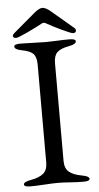

<svg xmlns="http://www.w3.org/2000/svg" viewBox="-56 -843 453 883"><g transform="rotate(-5 170.0 -401.5)"><path d="M43 -681Q28 -681 28 -691Q28 -697 35 -703L133 -786Q158 -808 174 -808Q190 -808 215 -786L313 -703Q319 -698 319 -691Q319 -680 305 -680Q296 -680 252 -701Q208 -722 184 -736Q174 -742 164 -736Q141 -723 96.5 -702Q52 -681 43 -681ZM130 -550Q130 -585 115.5 -600Q101 -615 63 -622Q30 -628 30 -642Q30 -653 59 -653Q87 -653 120.5 -651.5Q154 -650 176 -650Q196 -650 226.5 -651.5Q257 -653 285 -653Q314 -653 314 -642Q314 -628 281 -622Q242 -615 226 -599.5Q210 -584 210 -550V-98Q210 -64 229.5 -47.5Q249 -31 289 -24Q322 -18 322 -6Q322 5 293 5Q265 5 231.5 2.5Q198 0 176 0Q152 0 114 2.5Q76 5 48 5Q19 5 19 -6Q19 -18 52 -24Q92 -31 111 -47.5Q130 -64 130 -98Z"/></g></svg>

Font: EB Garamond SC 12
Style: Regular
Weight: 400
Version: Version 0.016 ; ttfautohint (v0.97) -l 8 -r 50 -G 200 -x 0 -